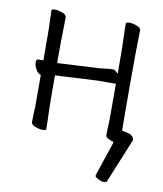

<svg xmlns="http://www.w3.org/2000/svg" viewBox="-75 -541 651 768"><g transform="rotate(10 250.0 -156.5)"><path d="M440 -48Q450 -47 470 -40Q484 -31 484 -21Q484 -19 484 -18L411 160Q409 166 398 166Q387 166 374.5 159Q362 152 362 148Q362 146 362 144L408 7V1L404 0Q399 -1 391 -5Q376 -10 376 -20Q376 -45 378 -83V-229H304L132 -220V-215Q132 -102 133.5 -69Q135 -36 135 -1Q135 3 120.5 3Q106 3 90 -3.5Q74 -10 74 -20Q74 -45 76 -83V-212L73 -213Q63 -216 55 -231Q47 -246 47 -258.5Q47 -271 55 -271H76V-276Q76 -377 75.5 -398Q75 -419 74 -441.5Q73 -464 73 -474Q73 -479 87.5 -479Q102 -479 118 -472.5Q134 -466 134 -456L133 -397Q132 -379 132 -275V-270L303 -279Q342 -284 356 -284Q364 -284 369 -278L378 -270V-282Q378 -378 376.5 -410Q375 -442 375 -474Q375 -479 389.5 -479Q404 -479 420 -472.5Q436 -466 436 -456L435 -397Q434 -379 434 -243Q434 -107 435 -48Z"/></g></svg>

Font: Moon Stars Kai T HW Light
Style: Regular
Weight: 300
Designer: GuiWonder
Version: Version 1.101